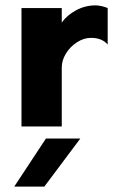

<svg xmlns="http://www.w3.org/2000/svg" viewBox="-20 -471 446 715"><path d="M60 -441H210V-387Q229 -414 263 -432.5Q297 -451 336 -451Q346 -451 359 -448Q372 -445 381 -441V-305Q360 -330 319 -330Q292 -330 266.5 -313.5Q241 -297 225.5 -271.5Q210 -246 210 -220V0H60ZM151 45H279L145 224H33Z"/></svg>

Font: Teachers[wght]
Style: Regular
Weight: 400
Designer: Alfredo Marco Pradil & Chank Diesel
Version: Version 1.000;Glyphs 3.1.2 (3151)